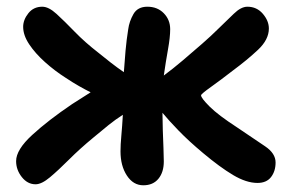

<svg xmlns="http://www.w3.org/2000/svg" viewBox="-20 -538 851 572"><path d="M86 11Q62 11 45 -10.5Q28 -32 28 -58Q28 -92 76 -136Q124 -180 195 -228Q229 -250 250 -263Q234 -271 215.5 -281.5Q197 -292 176 -306Q143 -327 114 -353Q85 -379 67 -406Q49 -433 49 -458Q49 -479 64.5 -498.5Q80 -518 106 -518Q125 -518 148.5 -496.5Q172 -475 202.5 -443.5Q233 -412 273 -381Q290 -367 310 -351.5Q330 -336 349 -323Q351 -354 354 -387Q357 -420 362 -451Q365 -474 377.5 -496Q390 -518 419 -518Q449 -518 468 -498.5Q487 -479 487 -451Q487 -427 480.5 -391Q474 -355 468 -313Q495 -333 524.5 -358Q554 -383 582 -407.5Q610 -432 630 -452Q655 -476 676.5 -497Q698 -518 717 -518Q745 -518 763 -497Q781 -476 781 -453Q781 -420 748.5 -389.5Q716 -359 674 -328Q638 -300 608.5 -279Q579 -258 579 -254Q579 -246 604.5 -220.5Q630 -195 687 -158Q739 -123 770 -102Q801 -81 801 -54Q801 -28 787.5 -10.5Q774 7 747 7Q714 7 674.5 -16.5Q635 -40 585 -82Q542 -118 512 -149Q482 -180 464 -202Q464 -179 465 -150.5Q466 -122 467 -96.5Q468 -71 468 -57Q468 -25 452 -5.5Q436 14 407 14Q377 14 358 -15Q339 -44 339 -87Q339 -107 341.5 -134Q344 -161 346 -196Q324 -182 303.5 -165.5Q283 -149 258 -128Q218 -95 186 -63Q154 -31 129 -10Q104 11 86 11Z"/></svg>

Font: Shantell Sans Normal
Style: Regular
Weight: 600
Designer: Stephen Nixon, Anya Danilova, Shantell Martin
Foundry: Arrow Type
Version: Version 1.009;[a7da0bfa3]